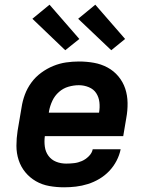

<svg xmlns="http://www.w3.org/2000/svg" viewBox="-20 -790 640 818"><path d="M253 8Q221 8 190 2.5Q159 -3 133 -18Q107 -33 88 -56Q69 -79 59.5 -108Q50 -137 50 -169Q50 -201 55 -233L72 -333Q76 -360 86 -387Q96 -414 113.5 -438Q131 -462 155.5 -480Q180 -498 207 -509Q234 -520 261.5 -524Q289 -528 316 -528Q349 -528 380 -522.5Q411 -517 438 -502.5Q465 -488 484.5 -464.5Q504 -441 513.5 -412.5Q523 -384 523.5 -351.5Q524 -319 518 -287L505 -210H171Q168 -187 171 -165Q174 -143 186.5 -126Q199 -109 219 -101Q239 -93 262 -93Q279 -93 296 -95Q313 -97 329 -104Q345 -111 358.5 -124.5Q372 -138 375 -154H494Q489 -129 476.5 -105Q464 -81 445.5 -61.5Q427 -42 403.5 -28Q380 -14 354.5 -6Q329 2 303.5 5Q278 8 253 8ZM188 -310H402Q406 -333 403.5 -354.5Q401 -376 390 -393Q379 -410 358.5 -418.5Q338 -427 316 -427Q294 -427 271.5 -420.5Q249 -414 231 -398Q213 -382 203 -360.5Q193 -339 189 -317ZM454 -576 313 -710 386 -770 513 -624ZM258 -576 118 -710 191 -770 318 -624Z"/></svg>

Font: Iosevka Aile Oblique
Style: Bold
Weight: 700
Italic angle: -9°
Designer: Belleve Invis
Foundry: Belleve Invis
Version: Version 31.1.0; ttfautohint (v1.8.4)